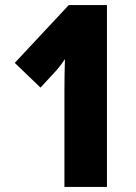

<svg xmlns="http://www.w3.org/2000/svg" viewBox="-20 -734 535 754"><path d="M400 0V-714H250L38 -487L139 -390L201 -457C215 -473 226 -488 235 -502C234 -464 233 -422 233 -376V0Z"/></svg>

Font: Noto Sans Lao ExtraCondensed Black
Style: Regular
Weight: 900
Width: 2
Designer: Monotype Design Team
Foundry: Monotype Imaging Inc.
Version: Version 2.003